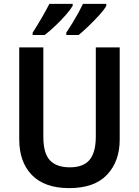

<svg xmlns="http://www.w3.org/2000/svg" viewBox="-20 -1051 716 988"><path d="M596 -333Q596 -221 531 -152Q466 -83 336 -83Q210 -83 144.5 -150Q79 -217 79 -334V-807H203V-347Q203 -262 237 -226Q271 -190 339 -190Q409 -190 441 -228.5Q473 -267 473 -348V-807H596ZM527 -1021Q517 -1002 491.5 -974Q466 -946 436.5 -917.5Q407 -889 385 -871H321V-883Q336 -905 352.5 -932Q369 -959 383.5 -985.5Q398 -1012 407 -1031H527ZM354 -1021Q343 -1002 318.5 -974Q294 -946 264.5 -918Q235 -890 210 -871H148V-883Q170 -917 194.5 -959Q219 -1001 234 -1031H354Z"/></svg>

Font: Noto Sans Telugu UI SemiCondensed SemiBold
Style: Regular
Weight: 600
Width: 4
Designer: Jelle Bosma - Monotype Design Team
Foundry: Monotype Imaging Inc.
Version: Version 2.005; ttfautohint (v1.8.4.7-5d5b)